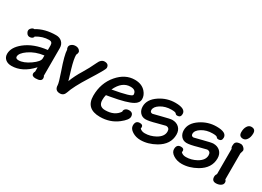

<svg xmlns="http://www.w3.org/2000/svg" viewBox="-22 -1450 2945 2160"><g transform="rotate(30 1450.0 -369.5)"><path d="M382.6 -411.3Q382.6 -456.9 340 -456.9Q256.9 -456.9 177.4 -407.7Q180.5 -399 167.7 -387.7Q152.3 -374.9 129.2 -374.9Q108.2 -374.9 93.3 -393.3Q79.5 -410.8 79.5 -430.3Q79.5 -447.7 96.9 -464.1Q114.9 -482.1 132.8 -478.5Q235.9 -542.1 381 -542.1Q427.2 -542.1 456.9 -514.4Q488.2 -485.1 488.2 -436.9V-76.4Q497.4 -70.3 497.4 -48.7Q497.4 -5.1 420 -5.1Q370.8 -5.1 370.8 -42.1Q370.8 -53.8 380 -69.7V-123.1H377.4Q255.9 8.7 115.4 8.7Q68.2 8.7 38.5 -15.4Q6.7 -41.5 6.7 -85.6Q6.7 -170.8 102.1 -246.7Q209.2 -331.8 382.6 -351.3ZM380 -278.5Q270.3 -265.1 188.7 -208.2Q115.4 -156.9 115.4 -112.3Q115.4 -85.6 153.8 -85.6Q217.9 -85.6 300 -143.1Q380 -199.5 380 -240.5Z M741.5 4.6Q677.4 4.6 675.9 -64.1Q675.9 -91.3 632.3 -217.9Q569.7 -395.4 568.2 -464.1Q559.5 -474.9 559.5 -492.8Q559.5 -513.3 578.5 -529.2Q599.5 -547.2 632.3 -547.2Q661.5 -547.2 680.5 -529.7Q695.4 -515.4 695.4 -501.5Q695.4 -484.1 684.6 -464.1Q684.6 -408.7 716.9 -298.5L757.4 -163.1Q788.7 -247.2 843.6 -335.4Q888.7 -409.2 928.7 -494.9Q955.9 -558.5 1002.1 -558.5Q1057.9 -558.5 1057.9 -506.2Q1057.9 -486.2 942.6 -303.1Q836.9 -135.9 808.2 -45.6Q791.3 4.6 743.1 4.6Z M1400 -551.3Q1490.8 -551.3 1540.5 -494.4Q1577.9 -451.3 1577.9 -402.1Q1577.9 -353.3 1523.6 -322.6Q1451.3 -281.5 1257.9 -247.7L1202.1 -237.9Q1193.8 -210.3 1193.8 -171.8Q1193.8 -86.7 1277.4 -86.7Q1399 -86.7 1453.8 -168.2Q1450.8 -189.7 1467.7 -205.6Q1485.1 -221.5 1514.4 -221.5Q1569.2 -221.5 1569.2 -168.2Q1569.2 -127.7 1491.3 -67.2Q1394.4 7.7 1264.1 7.7Q1082.1 7.7 1082.1 -162.1Q1082.1 -326.7 1181 -441.5Q1275.9 -551.3 1399 -551.3ZM1395.4 -459Q1286.7 -459 1224.1 -324.1Q1469.7 -367.2 1469.7 -396.9Q1469.7 -459 1396.9 -459Z M1925.1 -554.9Q2055.9 -554.9 2055.9 -485.6Q2055.9 -439 2011.8 -439Q1993.3 -439 1985.1 -452.3Q1976.4 -465.6 1925.1 -465.6Q1844.6 -465.6 1784.6 -427.7Q1728.2 -391.8 1728.2 -349.2Q1728.2 -317.9 1760 -317.9Q1761.5 -317.9 1863.6 -344.1Q1965.1 -370.8 1989.2 -370.8Q2042.1 -370.8 2075.9 -340Q2111.8 -306.7 2111.8 -249.2Q2111.8 -122.6 1983.6 -49.2Q1886.2 5.6 1790.3 5.6Q1729.7 5.6 1683.1 -23.6Q1634.9 -53.8 1634.9 -95.4Q1634.9 -158.5 1690.8 -158.5Q1731.3 -158.5 1731.3 -126.7Q1731.3 -116.4 1728.2 -110.8Q1750.8 -84.6 1794.4 -84.6Q1863.6 -84.6 1930.3 -121Q2007.2 -164.6 2007.2 -228.7Q2007.2 -277.9 1961 -277.9Q1954.4 -277.9 1857.4 -251.3Q1765.1 -225.1 1722.6 -225.1Q1678.5 -225.1 1650.3 -257.4Q1623.6 -288.7 1623.6 -335.9Q1623.6 -427.2 1723.6 -493.8Q1815.9 -554.9 1924.1 -554.9Z M2459 -554.9Q2589.7 -554.9 2589.7 -485.6Q2589.7 -439 2545.6 -439Q2527.2 -439 2519 -452.3Q2510.3 -465.6 2459 -465.6Q2378.5 -465.6 2318.5 -427.7Q2262.1 -391.8 2262.1 -349.2Q2262.1 -317.9 2293.8 -317.9Q2295.4 -317.9 2397.4 -344.1Q2499 -370.8 2523.1 -370.8Q2575.9 -370.8 2609.7 -340Q2645.6 -306.7 2645.6 -249.2Q2645.6 -122.6 2517.4 -49.2Q2420 5.6 2324.1 5.6Q2263.6 5.6 2216.9 -23.6Q2168.7 -53.8 2168.7 -95.4Q2168.7 -158.5 2224.6 -158.5Q2265.1 -158.5 2265.1 -126.7Q2265.1 -116.4 2262.1 -110.8Q2284.6 -84.6 2328.2 -84.6Q2397.4 -84.6 2464.1 -121Q2541 -164.6 2541 -228.7Q2541 -277.9 2494.9 -277.9Q2488.2 -277.9 2391.3 -251.3Q2299 -225.1 2256.4 -225.1Q2212.3 -225.1 2184.1 -257.4Q2157.4 -288.7 2157.4 -335.9Q2157.4 -427.2 2257.4 -493.8Q2349.7 -554.9 2457.9 -554.9Z M2800 -748.2Q2853.3 -748.2 2853.3 -693.3Q2853.3 -643.6 2831.3 -612.3Q2811.3 -583.6 2782.1 -583.6Q2728.7 -583.6 2728.7 -640Q2728.7 -687.2 2747.7 -716.9Q2767.2 -748.2 2799 -748.2ZM2850.8 -466.2Q2850.8 -463.1 2839.5 -427.2V-88.7Q2854.4 -76.4 2854.4 -55.9Q2854.4 -27.7 2825.1 -11.3Q2800 2.6 2768.2 2.6Q2714.9 2.6 2714.9 -53.3Q2714.9 -75.9 2728.7 -93.3V-422.6Q2717.9 -433.3 2717.9 -453.3Q2717.9 -486.2 2728.2 -500Q2744.6 -522.1 2792.8 -522.1Q2813.3 -522.1 2832.3 -503.6Q2851.8 -485.1 2850.8 -467.2Z"/></g></svg>

Font: Myanmar Handwriting
Style: Regular
Weight: 400
Designer: Khon Soe Zaw Thu
Foundry: PaOh Unicode khonsoezawthu@gmail.com and @hotmail.com
Version: Version 1.30 November 9, 2016